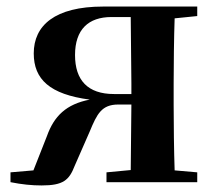

<svg xmlns="http://www.w3.org/2000/svg" viewBox="-20 -556 660 586"><path d="M305 0H582V-30L513 -36C511 -94 510 -179 510 -235V-301C510 -357 511 -443 513 -500L582 -507V-536H295C147 -536 83 -478 83 -393C83 -314 132 -268 254 -252C182 -238 145 -202 123 -140L82 -36L12 -30V0C47 7 77 10 107 10C173 10 191 -6 208 -50L254 -155C276 -208 290 -237 341 -237H381L379 -37L305 -30ZM381 -269H328C248 -269 209 -311 209 -388C209 -466 250 -504 320 -504H379L381 -301Z"/></svg>

Font: Noto Serif JP
Style: Bold
Weight: 700
Designer: Ryoko NISHIZUKA 西塚涼子 (kana & ideographs); Frank Grießhammer (Latin, Greek & Cyrillic); Wenlong ZHANG 张文龙 (bopomofo); San
Foundry: Adobe
Version: Version 2.001;hotconv 1.1.0;makeotfexe 2.6.0